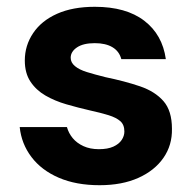

<svg xmlns="http://www.w3.org/2000/svg" viewBox="-20 -533 574 565"><path d="M273 12Q204 12 153 -10Q102 -32 72.5 -71Q43 -110 38 -159H177Q182 -141 194 -126.5Q206 -112 225.5 -103Q245 -94 271 -94Q297 -94 313.5 -101.5Q330 -109 338 -121Q346 -133 346 -146Q346 -166 334 -176.5Q322 -187 299.5 -194Q277 -201 245 -208Q210 -216 175.5 -226Q141 -236 113.5 -252Q86 -268 69.5 -293Q53 -318 53 -355Q53 -399 77.5 -435.5Q102 -472 148 -492.5Q194 -513 259 -513Q351 -513 404.5 -472Q458 -431 468 -359H337Q331 -382 311 -394Q291 -406 259 -406Q225 -406 206.5 -393.5Q188 -381 188 -363Q188 -349 200.5 -338.5Q213 -328 235.5 -321Q258 -314 290 -306Q348 -294 392 -279Q436 -264 461 -235.5Q486 -207 486 -154Q487 -106 461 -68.5Q435 -31 387 -9.5Q339 12 273 12Z"/></svg>

Font: DM Sans 17pt ExtraBold
Style: Regular
Weight: 800
Version: Version 4.004;gftools[0.9.30]